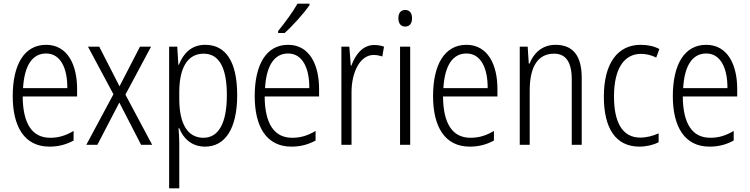

<svg xmlns="http://www.w3.org/2000/svg" viewBox="-20 -785 4064 1041"><path d="M230 -542C111 -542 49 -434 49 -264C49 -99 112 10 248 10C299 10 340 -2 379 -23V-75C335 -49 297 -38 252 -38C154 -38 104 -115 103 -262H398V-303C398 -434 346 -542 230 -542ZM230 -495C310 -495 346 -412 345 -307H105C112 -432 157 -495 230 -495Z M595 -274 448 0H508L627 -229L745 0H805L660 -272L799 -532H739L628 -317L518 -532H457Z M1093 -542C1017 -542 974 -495 950 -434H947L941 -532H897V236H952V-8C952 -36 950 -66 948 -90H952C973 -36 1018 10 1092 10C1199 10 1266 -85 1266 -269C1266 -451 1204 -542 1093 -542ZM1084 -494C1170 -494 1210 -415 1210 -269C1210 -110 1161 -38 1083 -38C998 -38 952 -112 952 -249V-285C952 -416 996 -494 1084 -494Z M1658 -757V-765H1593C1566 -718 1528 -666 1488 -617V-606H1523C1566 -644 1628 -713 1658 -757ZM1542 -542C1423 -542 1361 -434 1361 -264C1361 -99 1424 10 1560 10C1611 10 1652 -2 1691 -23V-75C1647 -49 1609 -38 1564 -38C1466 -38 1416 -115 1415 -262H1710V-303C1710 -434 1658 -542 1542 -542ZM1542 -495C1622 -495 1658 -412 1657 -307H1417C1424 -432 1469 -495 1542 -495Z M2009 -541C1945 -541 1906 -487 1885 -429H1882L1874 -532H1831V0H1886V-282C1885 -391 1931 -487 2006 -487C2023 -487 2040 -483 2053 -479L2062 -532C2046 -538 2027 -541 2009 -541Z M2177 -731C2152 -731 2140 -713 2140 -686C2140 -658 2153 -641 2177 -641C2201 -641 2214 -658 2214 -686C2214 -713 2202 -731 2177 -731ZM2204 -532H2149V0H2204Z M2509 -542C2390 -542 2328 -434 2328 -264C2328 -99 2391 10 2527 10C2578 10 2619 -2 2658 -23V-75C2614 -49 2576 -38 2531 -38C2433 -38 2383 -115 2382 -262H2677V-303C2677 -434 2625 -542 2509 -542ZM2509 -495C2589 -495 2625 -412 2624 -307H2384C2391 -432 2436 -495 2509 -495Z M2992 -542C2919 -542 2873 -496 2851 -440H2847L2841 -532H2798V0H2852V-294C2852 -429 2900 -494 2984 -494C3047 -494 3080 -450 3080 -353V0H3134V-363C3134 -486 3084 -542 2992 -542Z M3447 10C3484 10 3523 1 3551 -14V-62C3520 -48 3486 -39 3451 -39C3353 -39 3309 -124 3309 -262C3309 -412 3363 -493 3456 -493C3483 -493 3512 -486 3538 -473L3555 -519C3528 -534 3494 -542 3454 -542C3328 -542 3254 -441 3254 -261C3254 -88 3319 10 3447 10Z M3809 -542C3690 -542 3628 -434 3628 -264C3628 -99 3691 10 3827 10C3878 10 3919 -2 3958 -23V-75C3914 -49 3876 -38 3831 -38C3733 -38 3683 -115 3682 -262H3977V-303C3977 -434 3925 -542 3809 -542ZM3809 -495C3889 -495 3925 -412 3924 -307H3684C3691 -432 3736 -495 3809 -495Z"/></svg>

Font: Noto Sans Arabic Cond Light
Style: Regular
Weight: 300
Width: 3
Designer: Monotype Design Team, Nadine Chahine, Nizar Qandah and Khaled Hosny
Foundry: Monotype Imaging Inc.
Version: Version 2.012